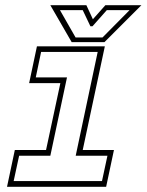

<svg xmlns="http://www.w3.org/2000/svg" viewBox="-20 -718 564 738"><path d="M7 0 37 -141.5H157L212 -398.5H92L122 -540H383L298 -141.5H418L388 0ZM32.5 -22H372L393 -119.5H271L355.5 -518.5H138L117.5 -420.5H237.5L173.5 -119.5H53.5ZM255.5 -556 173.5 -698H312L337 -644L385 -698H523.5L381.5 -556ZM270.5 -574H374L478 -679H390.5L335.5 -617H327.5L298 -679H210.5Z"/></svg>

Font: Tourney Expanded ExtraLight
Style: Italic
Weight: 200
Width: 7
Italic angle: -12°
Designer: Tyler Finck
Foundry: Etcetera Type Co
Version: Version 1.010; ttfautohint (v1.8.3)